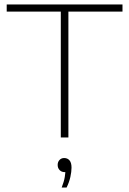

<svg xmlns="http://www.w3.org/2000/svg" viewBox="-20 -615 578 859"><path d="M252 0V-563H10V-595H528V-563H286V0ZM256 224Q266.5 197 269.8 177Q273 157 273 139L275 155H269Q255.5 155 246.8 146Q238 137 238 123Q238 109.5 246.2 100.8Q254.5 92 267 92Q282 92 291 102.5Q300 113 300 135Q300 153 294.8 176.8Q289.5 200.5 278 224Z"/></svg>

Font: Encode Sans SC Expanded Thin
Style: Regular
Weight: 250
Width: 7
Designer: Multiple Designers
Foundry: Impallari Type
Version: Version 3.002